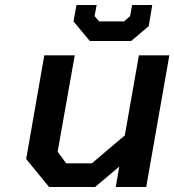

<svg xmlns="http://www.w3.org/2000/svg" viewBox="-20 -743 693 763"><path d="M337 -580 272 -658 284 -723H364L356 -679L374 -658H473L497 -679L505 -723H585L571 -639L501 -580ZM175 0 84 -111 156 -523H277L209 -140L243 -94H345L476 -205L532 -523H653L561 0H440L454 -81L358 0Z"/></svg>

Font: Tomorrow Medium
Style: Italic
Weight: 500
Italic angle: -10°
Designer: Tony de Marco, Monica Rizzolli
Foundry: Just in Type
Version: Version 2.002